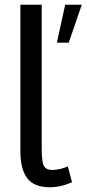

<svg xmlns="http://www.w3.org/2000/svg" viewBox="-20 -770 365 810"><path d="M284 -1Q252 12 231 16Q210 20 191 20Q124 20 95 -18Q66 -56 66 -132V-750H156V-141Q156 -86 165.5 -69.5Q175 -53 200 -53Q216 -53 233.5 -57Q251 -61 266 -68ZM255 -750H325L270 -590H220Z"/></svg>

Font: Moderustic
Style: Regular
Weight: 400
Designer: Tural Alisoy
Foundry: TAFT Foundry
Version: Version 2.120